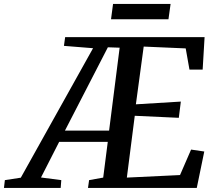

<svg xmlns="http://www.w3.org/2000/svg" viewBox="-108 -926 1064 946"><path d="M-88.5 0 -84 -38.5 -5.5 -50.5 350.5 -688.5 207 -700 213 -743H900L890.5 -583H825.5L807 -687.5L600 -696.5L561.5 -412L783 -425.5L773 -345.5L556 -355.5L517 -51L779 -63.5L833.5 -189L898.5 -179.5L861.5 0H325.5L331 -38.5L400.5 -51L423 -227H183.5L94 -51.5L194 -38.5L191 0ZM212 -282.5H429.5L481.5 -691L423.5 -693ZM449 -906.5H732.5L722 -831H439Z"/></svg>

Font: Merriweather 36pt Medium
Style: Italic
Weight: 500
Italic angle: -7.8°
Version: Version 2.101